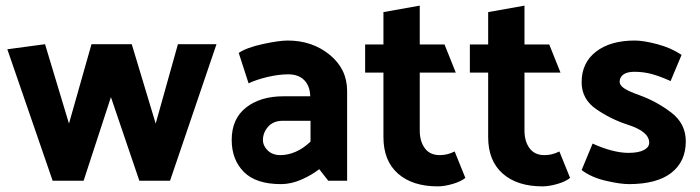

<svg xmlns="http://www.w3.org/2000/svg" viewBox="-20 -642 2487 682"><path d="M475 0 374 -297 277 0H167L6 -467L140 -485L225 -203L305 -485H448L533 -203L612 -485H749L584 0Z M914 -145Q914 -124 931 -107.5Q948 -91 976 -91Q1003 -91 1030.5 -103Q1058 -115 1083 -139V-213H985Q951 -213 932.5 -192Q914 -171 914 -145ZM978 12Q889 12 846 -31.5Q803 -75 803 -145Q803 -220 854 -260Q905 -300 987 -300H1082Q1081 -337 1060.5 -357.5Q1040 -378 1004 -378Q970 -378 930 -368.5Q890 -359 863 -346L828 -454Q856 -473 913.5 -485.5Q971 -498 1002 -498Q1089 -498 1151 -447.5Q1213 -397 1213 -319V0H1146L1114 -41Q1087 -20 1050.5 -4Q1014 12 978 12Z M1633 -10Q1617 3 1587.5 11.5Q1558 20 1535 20Q1445 20 1393.5 -25.5Q1342 -71 1342 -155V-384H1277V-484H1342V-599L1471 -622V-484H1559L1599 -384H1471V-178Q1471 -140 1489 -115.5Q1507 -91 1542 -91Q1555 -91 1568 -94Q1581 -97 1595 -104Z M2005 -10Q1989 3 1959.5 11.5Q1930 20 1907 20Q1817 20 1765.5 -25.5Q1714 -71 1714 -155V-384H1649V-484H1714V-599L1843 -622V-484H1931L1971 -384H1843V-178Q1843 -140 1861 -115.5Q1879 -91 1914 -91Q1927 -91 1940 -94Q1953 -97 1967 -104Z M2362 -354Q2327 -370 2297 -378.5Q2267 -387 2233 -387Q2208 -387 2194.5 -377.5Q2181 -368 2181 -351Q2181 -339 2197.5 -328Q2214 -317 2251 -304Q2312 -282 2364 -242.5Q2416 -203 2416 -140Q2416 -68 2364.5 -28Q2313 12 2214 12Q2183 12 2131.5 0Q2080 -12 2046 -38L2085 -132Q2120 -116 2152.5 -107.5Q2185 -99 2212 -99Q2248 -99 2267 -109Q2286 -119 2286 -135Q2286 -155 2267 -171Q2248 -187 2207 -200Q2149 -219 2097.5 -254.5Q2046 -290 2046 -350Q2046 -419 2097 -458.5Q2148 -498 2235 -498Q2266 -498 2315 -485Q2364 -472 2401 -447Z"/></svg>

Font: Palanquin Dark
Style: Regular
Weight: 400
Designer: Pria Ravichandran
Version: Version 1.001